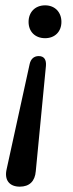

<svg xmlns="http://www.w3.org/2000/svg" viewBox="-20 -512 275 719"><path d="M54 187C90 187 111 167 114 129L152 -265C154 -289 145 -302 125 -302C106 -302 95 -290 91 -272L5 121C-5 163 16 187 54 187ZM149 -369C186 -369 210 -394 210 -430C210 -466 186 -492 149 -492C111 -492 87 -466 87 -430C87 -394 111 -369 149 -369Z"/></svg>

Font: SN Pro Medium
Style: Italic
Weight: 400
Italic angle: -9°
Designer: Tobias Whetton
Foundry: Supernotes
Version: Version 1.001;Glyphs 3.2 (3249)